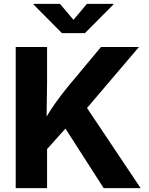

<svg xmlns="http://www.w3.org/2000/svg" viewBox="-20 -970 769 990"><path d="M61 0H222.7V-201.2L317.4 -307.1L514.6 0H705.1L428.7 -413.1L696.3 -727.5H500.5L331.1 -524.4C282.7 -464.4 250 -418.9 220.2 -369.1L222.7 -539.6V-727.5H61ZM289.1 -950.2H152.8V-946.8L299.3 -799.3H418L564.9 -946.8V-950.2H428.2L358.9 -867.7Z"/></svg>

Font: Raveo
Style: Bold
Weight: 700
Designer: Jakub Foglar, Rasmus Andersson (Inter)
Foundry: Jakubfoglar.com
Version: Version 1.100;Glyphs 3.2.3 (3260)